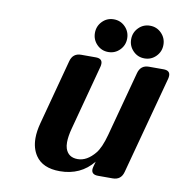

<svg xmlns="http://www.w3.org/2000/svg" viewBox="-82 -801 841 887"><g transform="rotate(10 339.0 -358.0)"><path d="M434.6 0Q403.8 0 403.8 -24.4Q403.8 -29.8 406.2 -39.1L412.6 -62.5Q354 9.8 256.3 9.8Q175.8 9.8 142.1 -40.5Q119.6 -74.2 119.6 -121.6Q119.6 -153.8 129.9 -192.4L211.4 -498Q221.7 -537.1 260.7 -537.1H329.1Q359.9 -537.1 359.9 -512.7Q359.9 -505.4 357.9 -498L276.9 -193.8Q266.6 -155.3 266.6 -127.9Q266.6 -110.8 270.5 -99.1Q283.7 -59.6 328.1 -59.6Q371.6 -59.6 409.2 -105.5Q431.2 -132.3 447.8 -193.8L529.3 -498Q539.6 -537.1 578.6 -537.1H647Q677.7 -537.1 677.7 -512.7Q677.7 -505.4 675.8 -498L552.7 -39.1Q542.5 0 502.9 0ZM497.6 -702.1Q519.5 -724.6 551.3 -724.6Q583 -724.6 605 -702.1Q627 -679.7 627 -647.9Q627 -616.2 605 -593.8Q583 -571.3 551.3 -571.3Q519.5 -571.3 497.6 -593.8Q475.6 -616.2 475.6 -647.9Q475.6 -679.7 497.6 -702.1ZM327.6 -702.1Q349.6 -724.6 381.3 -724.6Q413.1 -724.6 435.1 -702.1Q457 -679.7 457 -647.9Q457 -616.2 435.1 -593.8Q413.1 -571.3 381.3 -571.3Q349.6 -571.3 327.6 -593.8Q305.7 -616.2 305.7 -647.9Q305.7 -679.7 327.6 -702.1Z"/></g></svg>

Font: Cursive Sans
Style: Bold
Weight: 700
Italic angle: -15°
Designer: Wojciech Kalinowski "wmk69" (wmk69@o2.pl)
Foundry: Wojciech Kalinowski "wmk69" (wmk69@o2.pl)
Version: Wersja 3.1.0; 2022-02-18